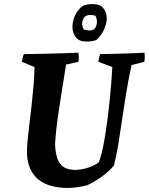

<svg xmlns="http://www.w3.org/2000/svg" viewBox="-20 -917 735 949"><path d="M315 12Q271.5 12 234.8 2.3Q198 -7.4 171.1 -28.6Q144.2 -49.9 128.7 -84.5Q113.2 -119.2 113.2 -168.6Q113.2 -189 116.7 -225.8Q120.2 -262.5 125.9 -309Q131.7 -355.4 137.2 -405.3Q142.7 -455.2 146.5 -501.9Q150.3 -548.7 150.4 -585.7L88.2 -611.5Q90.2 -621.5 92 -630.5Q93.7 -639.5 97.7 -649.5Q143.4 -650 187.9 -651Q232.4 -652 277.3 -653.3Q322.3 -654.6 367.5 -656.6Q369.5 -645.6 369.5 -634.3Q369.5 -623 367.5 -611.5L306.5 -597.8Q302.1 -568.9 295.9 -530.9Q289.7 -493 283 -450.6Q276.3 -408.3 269.8 -364.8Q263.3 -321.3 258.7 -280.4Q254.2 -239.6 252.1 -206Q253.7 -162 263.6 -133.4Q273.6 -104.8 295 -91.1Q316.3 -77.4 350.9 -77.4Q383.5 -77.4 415.6 -88.3Q447.7 -99.2 466.6 -113Q475.7 -131.2 483.6 -164.1Q491.4 -197 498.4 -239.5Q505.4 -282.1 511.6 -329.6Q517.8 -377.1 522.5 -424Q527.2 -470.8 530.5 -512.7Q533.7 -554.6 535.2 -585.6L466.2 -611.5Q467.2 -621.5 469.2 -630.5Q471.2 -639.5 475.2 -649.5Q511.9 -650 548.2 -651Q584.6 -652 621.2 -653.3Q657.9 -654.6 694 -656.6Q695.5 -645.6 695.5 -634.3Q695.5 -623 693.5 -611.5L630 -595.3Q613.4 -517.9 602.2 -448.2Q591 -378.6 582.1 -316.4Q573.2 -254.2 564.2 -200Q555.2 -145.9 542.9 -98.3Q519.3 -70.6 485.2 -45.5Q451 -20.5 411.5 -1.5Q387.9 4.5 362.5 8.3Q337.1 12 315 12ZM405.7 -711.7Q370.9 -711.7 354.5 -733.3Q338.1 -754.9 338.1 -784.7Q338.1 -812 350.8 -840.4Q363.5 -868.7 388.3 -887.6Q400.3 -893.1 412.9 -894.8Q425.6 -896.6 440 -896.6Q473.8 -896.6 490.5 -877Q507.1 -857.4 507.6 -828.5Q508.1 -803.2 495.4 -773.6Q482.8 -744 456.9 -719.6Q445.5 -715.1 433.3 -713.4Q421.1 -711.7 405.7 -711.7ZM422.6 -766.5Q442.7 -766.5 450.6 -779Q458.6 -791.6 459.1 -808.1Q459.1 -816.1 457.4 -824.2Q455.6 -832.2 451.6 -839.3Q445.1 -841.3 438.6 -842Q432.1 -842.8 424.1 -842.8Q404.6 -842.8 395.6 -830.2Q386.6 -817.6 386.1 -801Q386.1 -793.5 388.1 -785.3Q390.1 -777 394.7 -771Q401.7 -769.5 408.1 -768Q414.6 -766.5 422.6 -766.5Z"/></svg>

Font: Labrada
Style: Italic
Weight: 400
Italic angle: -7°
Designer: Mercedes Jáuregui
Foundry: Omnibus-Type Team
Version: Version 1.000